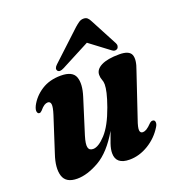

<svg xmlns="http://www.w3.org/2000/svg" viewBox="-124 -758 790 866"><g transform="rotate(-20 271.5 -325.5)"><path d="M508.5 -120.5Q518 -120.5 519.5 -110.2Q521 -100 513 -87.5Q486.5 -44 442.5 -17.2Q398.5 9.5 352 9.5Q286.5 9.5 286.5 -44.5Q286.5 -64 295.2 -89.2Q304 -114.5 314.5 -142Q264.5 -56.5 206.8 -23.5Q149 9.5 100.5 9.5Q46.5 9.5 34.2 -29.5Q22 -68.5 43 -130.5L97 -297.5Q108 -332 106 -345.8Q104 -359.5 91.5 -359.5Q83.5 -359.5 74.5 -354Q65.5 -348.5 53 -333.5Q45.5 -326 40.5 -327Q33 -327 30.5 -336.8Q28 -346.5 36.5 -364.5Q56.5 -403 95.2 -428Q134 -453 188 -453Q244.5 -453 256.8 -419.2Q269 -385.5 251 -328.5L198.5 -161.5Q187 -124 190.8 -108Q194.5 -92 213.5 -92Q239 -92 273.8 -129.5Q308.5 -167 337 -246.5Q350.5 -284.5 356 -308.8Q361.5 -333 361.5 -348Q361.5 -361.5 357 -372Q352.5 -382.5 352.5 -396.5Q352.5 -422.5 382.5 -437.8Q412.5 -453 469 -453Q516 -453 525.8 -429.2Q535.5 -405.5 517.5 -358L447 -148.5Q434.5 -113.5 436 -100Q437.5 -86.5 450 -86.5Q458 -86.5 468 -92.2Q478 -98 495 -115.5Q502.5 -121.5 508.5 -120.5ZM212 -480Q190 -468.5 181.5 -479.5Q173.5 -491.5 190.5 -507L328.5 -635.5Q341 -646.5 350.8 -653Q360.5 -659.5 372.5 -659.5Q384.5 -659.5 391.2 -653.2Q398 -647 403.5 -635.5L472.5 -505Q476.5 -497.5 475 -490.2Q473.5 -483 469.5 -479.5Q457 -470.5 443 -482L350 -552Z"/></g></svg>

Font: Fraunces 144pt S050
Style: Bold Italic
Weight: 700
Italic angle: -16°
Version: Version 1.000; ttfautohint (v1.8.3)